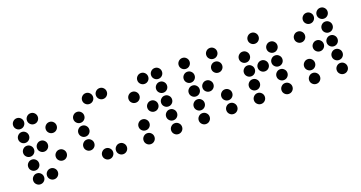

<svg xmlns="http://www.w3.org/2000/svg" viewBox="-39 -1236 3358 1788"><g transform="rotate(-20 1640.5 -342.0)"><path d="M190.4 -615.2Q190.4 -592.8 174.8 -577.1Q159.2 -561.5 136.7 -561.5Q114.7 -561.5 98.9 -577.1Q83 -592.8 83 -615.2Q83 -637.2 98.9 -653.1Q114.7 -668.9 136.7 -668.9Q159.2 -668.9 174.8 -653.1Q190.4 -637.2 190.4 -615.2ZM327.1 -615.2Q327.1 -592.8 311.5 -577.1Q295.9 -561.5 273.4 -561.5Q251.5 -561.5 235.6 -577.1Q219.7 -592.8 219.7 -615.2Q219.7 -637.2 235.6 -653.1Q251.5 -668.9 273.4 -668.9Q295.9 -668.9 311.5 -653.1Q327.1 -637.2 327.1 -615.2ZM190.4 -478.5Q190.4 -456.1 174.8 -440.4Q159.2 -424.8 136.7 -424.8Q114.7 -424.8 98.9 -440.4Q83 -456.1 83 -478.5Q83 -500.5 98.9 -516.4Q114.7 -532.2 136.7 -532.2Q159.2 -532.2 174.8 -516.4Q190.4 -500.5 190.4 -478.5ZM463.9 -478.5Q463.9 -456.1 448.2 -440.4Q432.6 -424.8 410.2 -424.8Q388.2 -424.8 372.3 -440.4Q356.4 -456.1 356.4 -478.5Q356.4 -500.5 372.3 -516.4Q388.2 -532.2 410.2 -532.2Q432.6 -532.2 448.2 -516.4Q463.9 -500.5 463.9 -478.5ZM190.4 -341.8Q190.4 -319.3 174.8 -303.7Q159.2 -288.1 136.7 -288.1Q114.7 -288.1 98.9 -303.7Q83 -319.3 83 -341.8Q83 -363.8 98.9 -379.6Q114.7 -395.5 136.7 -395.5Q159.2 -395.5 174.8 -379.6Q190.4 -363.8 190.4 -341.8ZM327.1 -341.8Q327.1 -319.3 311.5 -303.7Q295.9 -288.1 273.4 -288.1Q251.5 -288.1 235.6 -303.7Q219.7 -319.3 219.7 -341.8Q219.7 -363.8 235.6 -379.6Q251.5 -395.5 273.4 -395.5Q295.9 -395.5 311.5 -379.6Q327.1 -363.8 327.1 -341.8ZM190.4 -205.1Q190.4 -182.6 174.8 -167Q159.2 -151.4 136.7 -151.4Q114.7 -151.4 98.9 -167Q83 -182.6 83 -205.1Q83 -227.1 98.9 -242.9Q114.7 -258.8 136.7 -258.8Q159.2 -258.8 174.8 -242.9Q190.4 -227.1 190.4 -205.1ZM463.9 -205.1Q463.9 -182.6 448.2 -167Q432.6 -151.4 410.2 -151.4Q388.2 -151.4 372.3 -167Q356.4 -182.6 356.4 -205.1Q356.4 -227.1 372.3 -242.9Q388.2 -258.8 410.2 -258.8Q432.6 -258.8 448.2 -242.9Q463.9 -227.1 463.9 -205.1ZM190.4 -68.4Q190.4 -45.9 174.8 -30.3Q159.2 -14.6 136.7 -14.6Q114.7 -14.6 98.9 -30.3Q83 -45.9 83 -68.4Q83 -90.3 98.9 -106.2Q114.7 -122.1 136.7 -122.1Q159.2 -122.1 174.8 -106.2Q190.4 -90.3 190.4 -68.4ZM327.1 -68.4Q327.1 -45.9 311.5 -30.3Q295.9 -14.6 273.4 -14.6Q251.5 -14.6 235.6 -30.3Q219.7 -45.9 219.7 -68.4Q219.7 -90.3 235.6 -106.2Q251.5 -122.1 273.4 -122.1Q295.9 -122.1 311.5 -106.2Q327.1 -90.3 327.1 -68.4Z M874 -615.2Q874 -592.8 858.4 -577.1Q842.8 -561.5 820.3 -561.5Q798.3 -561.5 782.5 -577.1Q766.6 -592.8 766.6 -615.2Q766.6 -637.2 782.5 -653.1Q798.3 -668.9 820.3 -668.9Q842.8 -668.9 858.4 -653.1Q874 -637.2 874 -615.2ZM1010.7 -615.2Q1010.7 -592.8 995.1 -577.1Q979.5 -561.5 957 -561.5Q935.1 -561.5 919.2 -577.1Q903.3 -592.8 903.3 -615.2Q903.3 -637.2 919.2 -653.1Q935.1 -668.9 957 -668.9Q979.5 -668.9 995.1 -653.1Q1010.7 -637.2 1010.7 -615.2ZM737.3 -478.5Q737.3 -456.1 721.7 -440.4Q706.1 -424.8 683.6 -424.8Q661.6 -424.8 645.8 -440.4Q629.9 -456.1 629.9 -478.5Q629.9 -500.5 645.8 -516.4Q661.6 -532.2 683.6 -532.2Q706.1 -532.2 721.7 -516.4Q737.3 -500.5 737.3 -478.5ZM737.3 -341.8Q737.3 -319.3 721.7 -303.7Q706.1 -288.1 683.6 -288.1Q661.6 -288.1 645.8 -303.7Q629.9 -319.3 629.9 -341.8Q629.9 -363.8 645.8 -379.6Q661.6 -395.5 683.6 -395.5Q706.1 -395.5 721.7 -379.6Q737.3 -363.8 737.3 -341.8ZM737.3 -205.1Q737.3 -182.6 721.7 -167Q706.1 -151.4 683.6 -151.4Q661.6 -151.4 645.8 -167Q629.9 -182.6 629.9 -205.1Q629.9 -227.1 645.8 -242.9Q661.6 -258.8 683.6 -258.8Q706.1 -258.8 721.7 -242.9Q737.3 -227.1 737.3 -205.1ZM874 -68.4Q874 -45.9 858.4 -30.3Q842.8 -14.6 820.3 -14.6Q798.3 -14.6 782.5 -30.3Q766.6 -45.9 766.6 -68.4Q766.6 -90.3 782.5 -106.2Q798.3 -122.1 820.3 -122.1Q842.8 -122.1 858.4 -106.2Q874 -90.3 874 -68.4ZM1010.7 -68.4Q1010.7 -45.9 995.1 -30.3Q979.5 -14.6 957 -14.6Q935.1 -14.6 919.2 -30.3Q903.3 -45.9 903.3 -68.4Q903.3 -90.3 919.2 -106.2Q935.1 -122.1 957 -122.1Q979.5 -122.1 995.1 -106.2Q1010.7 -90.3 1010.7 -68.4Z M1450.2 -615.2Q1450.2 -637.2 1466.1 -653.1Q1481.9 -668.9 1503.9 -668.9Q1526.4 -668.9 1542 -653.1Q1557.6 -637.2 1557.6 -615.2Q1557.6 -592.8 1542 -577.1Q1526.4 -561.5 1503.9 -561.5Q1481.9 -561.5 1466.1 -577.1Q1450.2 -592.8 1450.2 -615.2ZM1313.5 -615.2Q1313.5 -637.2 1329.3 -653.1Q1345.2 -668.9 1367.2 -668.9Q1389.6 -668.9 1405.3 -653.1Q1420.9 -637.2 1420.9 -615.2Q1420.9 -592.8 1405.3 -577.1Q1389.6 -561.5 1367.2 -561.5Q1345.2 -561.5 1329.3 -577.1Q1313.5 -592.8 1313.5 -615.2ZM1450.2 -478.5Q1450.2 -500.5 1466.1 -516.4Q1481.9 -532.2 1503.9 -532.2Q1526.4 -532.2 1542 -516.4Q1557.6 -500.5 1557.6 -478.5Q1557.6 -456.1 1542 -440.4Q1526.4 -424.8 1503.9 -424.8Q1481.9 -424.8 1466.1 -440.4Q1450.2 -456.1 1450.2 -478.5ZM1176.8 -478.5Q1176.8 -500.5 1192.6 -516.4Q1208.5 -532.2 1230.5 -532.2Q1252.9 -532.2 1268.6 -516.4Q1284.2 -500.5 1284.2 -478.5Q1284.2 -456.1 1268.6 -440.4Q1252.9 -424.8 1230.5 -424.8Q1208.5 -424.8 1192.6 -440.4Q1176.8 -456.1 1176.8 -478.5ZM1450.2 -341.8Q1450.2 -363.8 1466.1 -379.6Q1481.9 -395.5 1503.9 -395.5Q1526.4 -395.5 1542 -379.6Q1557.6 -363.8 1557.6 -341.8Q1557.6 -319.3 1542 -303.7Q1526.4 -288.1 1503.9 -288.1Q1481.9 -288.1 1466.1 -303.7Q1450.2 -319.3 1450.2 -341.8ZM1313.5 -341.8Q1313.5 -363.8 1329.3 -379.6Q1345.2 -395.5 1367.2 -395.5Q1389.6 -395.5 1405.3 -379.6Q1420.9 -363.8 1420.9 -341.8Q1420.9 -319.3 1405.3 -303.7Q1389.6 -288.1 1367.2 -288.1Q1345.2 -288.1 1329.3 -303.7Q1313.5 -319.3 1313.5 -341.8ZM1450.2 -205.1Q1450.2 -227.1 1466.1 -242.9Q1481.9 -258.8 1503.9 -258.8Q1526.4 -258.8 1542 -242.9Q1557.6 -227.1 1557.6 -205.1Q1557.6 -182.6 1542 -167Q1526.4 -151.4 1503.9 -151.4Q1481.9 -151.4 1466.1 -167Q1450.2 -182.6 1450.2 -205.1ZM1176.8 -205.1Q1176.8 -227.1 1192.6 -242.9Q1208.5 -258.8 1230.5 -258.8Q1252.9 -258.8 1268.6 -242.9Q1284.2 -227.1 1284.2 -205.1Q1284.2 -182.6 1268.6 -167Q1252.9 -151.4 1230.5 -151.4Q1208.5 -151.4 1192.6 -167Q1176.8 -182.6 1176.8 -205.1ZM1450.2 -68.4Q1450.2 -90.3 1466.1 -106.2Q1481.9 -122.1 1503.9 -122.1Q1526.4 -122.1 1542 -106.2Q1557.6 -90.3 1557.6 -68.4Q1557.6 -45.9 1542 -30.3Q1526.4 -14.6 1503.9 -14.6Q1481.9 -14.6 1466.1 -30.3Q1450.2 -45.9 1450.2 -68.4ZM1176.8 -68.4Q1176.8 -90.3 1192.6 -106.2Q1208.5 -122.1 1230.5 -122.1Q1252.9 -122.1 1268.6 -106.2Q1284.2 -90.3 1284.2 -68.4Q1284.2 -45.9 1268.6 -30.3Q1252.9 -14.6 1230.5 -14.6Q1208.5 -14.6 1192.6 -30.3Q1176.8 -45.9 1176.8 -68.4Z M1831.1 -615.2Q1831.1 -592.8 1815.4 -577.1Q1799.8 -561.5 1777.3 -561.5Q1755.4 -561.5 1739.5 -577.1Q1723.6 -592.8 1723.6 -615.2Q1723.6 -637.2 1739.5 -653.1Q1755.4 -668.9 1777.3 -668.9Q1799.8 -668.9 1815.4 -653.1Q1831.1 -637.2 1831.1 -615.2ZM2104.5 -615.2Q2104.5 -592.8 2088.9 -577.1Q2073.2 -561.5 2050.8 -561.5Q2028.8 -561.5 2012.9 -577.1Q1997.1 -592.8 1997.1 -615.2Q1997.1 -637.2 2012.9 -653.1Q2028.8 -668.9 2050.8 -668.9Q2073.2 -668.9 2088.9 -653.1Q2104.5 -637.2 2104.5 -615.2ZM1831.1 -478.5Q1831.1 -456.1 1815.4 -440.4Q1799.8 -424.8 1777.3 -424.8Q1755.4 -424.8 1739.5 -440.4Q1723.6 -456.1 1723.6 -478.5Q1723.6 -500.5 1739.5 -516.4Q1755.4 -532.2 1777.3 -532.2Q1799.8 -532.2 1815.4 -516.4Q1831.1 -500.5 1831.1 -478.5ZM2104.5 -478.5Q2104.5 -456.1 2088.9 -440.4Q2073.2 -424.8 2050.8 -424.8Q2028.8 -424.8 2012.9 -440.4Q1997.1 -456.1 1997.1 -478.5Q1997.1 -500.5 2012.9 -516.4Q2028.8 -532.2 2050.8 -532.2Q2073.2 -532.2 2088.9 -516.4Q2104.5 -500.5 2104.5 -478.5ZM1831.1 -341.8Q1831.1 -319.3 1815.4 -303.7Q1799.8 -288.1 1777.3 -288.1Q1755.4 -288.1 1739.5 -303.7Q1723.6 -319.3 1723.6 -341.8Q1723.6 -363.8 1739.5 -379.6Q1755.4 -395.5 1777.3 -395.5Q1799.8 -395.5 1815.4 -379.6Q1831.1 -363.8 1831.1 -341.8ZM1967.8 -341.8Q1967.8 -319.3 1952.1 -303.7Q1936.5 -288.1 1914.1 -288.1Q1892.1 -288.1 1876.2 -303.7Q1860.4 -319.3 1860.4 -341.8Q1860.4 -363.8 1876.2 -379.6Q1892.1 -395.5 1914.1 -395.5Q1936.5 -395.5 1952.1 -379.6Q1967.8 -363.8 1967.8 -341.8ZM1831.1 -205.1Q1831.1 -182.6 1815.4 -167Q1799.8 -151.4 1777.3 -151.4Q1755.4 -151.4 1739.5 -167Q1723.6 -182.6 1723.6 -205.1Q1723.6 -227.1 1739.5 -242.9Q1755.4 -258.8 1777.3 -258.8Q1799.8 -258.8 1815.4 -242.9Q1831.1 -227.1 1831.1 -205.1ZM2104.5 -205.1Q2104.5 -182.6 2088.9 -167Q2073.2 -151.4 2050.8 -151.4Q2028.8 -151.4 2012.9 -167Q1997.1 -182.6 1997.1 -205.1Q1997.1 -227.1 2012.9 -242.9Q2028.8 -258.8 2050.8 -258.8Q2073.2 -258.8 2088.9 -242.9Q2104.5 -227.1 2104.5 -205.1ZM1831.1 -68.4Q1831.1 -45.9 1815.4 -30.3Q1799.8 -14.6 1777.3 -14.6Q1755.4 -14.6 1739.5 -30.3Q1723.6 -45.9 1723.6 -68.4Q1723.6 -90.3 1739.5 -106.2Q1755.4 -122.1 1777.3 -122.1Q1799.8 -122.1 1815.4 -106.2Q1831.1 -90.3 1831.1 -68.4ZM2104.5 -68.4Q2104.5 -45.9 2088.9 -30.3Q2073.2 -14.6 2050.8 -14.6Q2028.8 -14.6 2012.9 -30.3Q1997.1 -45.9 1997.1 -68.4Q1997.1 -90.3 2012.9 -106.2Q2028.8 -122.1 2050.8 -122.1Q2073.2 -122.1 2088.9 -106.2Q2104.5 -90.3 2104.5 -68.4Z M2514.6 -615.2Q2514.6 -592.8 2499 -577.1Q2483.4 -561.5 2460.9 -561.5Q2439 -561.5 2423.1 -577.1Q2407.2 -592.8 2407.2 -615.2Q2407.2 -637.2 2423.1 -653.1Q2439 -668.9 2460.9 -668.9Q2483.4 -668.9 2499 -653.1Q2514.6 -637.2 2514.6 -615.2ZM2377.9 -478.5Q2377.9 -456.1 2362.3 -440.4Q2346.7 -424.8 2324.2 -424.8Q2302.2 -424.8 2286.4 -440.4Q2270.5 -456.1 2270.5 -478.5Q2270.5 -500.5 2286.4 -516.4Q2302.2 -532.2 2324.2 -532.2Q2346.7 -532.2 2362.3 -516.4Q2377.9 -500.5 2377.9 -478.5ZM2651.4 -478.5Q2651.4 -456.1 2635.7 -440.4Q2620.1 -424.8 2597.7 -424.8Q2575.7 -424.8 2559.8 -440.4Q2543.9 -456.1 2543.9 -478.5Q2543.9 -500.5 2559.8 -516.4Q2575.7 -532.2 2597.7 -532.2Q2620.1 -532.2 2635.7 -516.4Q2651.4 -500.5 2651.4 -478.5ZM2377.9 -341.8Q2377.9 -319.3 2362.3 -303.7Q2346.7 -288.1 2324.2 -288.1Q2302.2 -288.1 2286.4 -303.7Q2270.5 -319.3 2270.5 -341.8Q2270.5 -363.8 2286.4 -379.6Q2302.2 -395.5 2324.2 -395.5Q2346.7 -395.5 2362.3 -379.6Q2377.9 -363.8 2377.9 -341.8ZM2514.6 -341.8Q2514.6 -319.3 2499 -303.7Q2483.4 -288.1 2460.9 -288.1Q2439 -288.1 2423.1 -303.7Q2407.2 -319.3 2407.2 -341.8Q2407.2 -363.8 2423.1 -379.6Q2439 -395.5 2460.9 -395.5Q2483.4 -395.5 2499 -379.6Q2514.6 -363.8 2514.6 -341.8ZM2651.4 -341.8Q2651.4 -319.3 2635.7 -303.7Q2620.1 -288.1 2597.7 -288.1Q2575.7 -288.1 2559.8 -303.7Q2543.9 -319.3 2543.9 -341.8Q2543.9 -363.8 2559.8 -379.6Q2575.7 -395.5 2597.7 -395.5Q2620.1 -395.5 2635.7 -379.6Q2651.4 -363.8 2651.4 -341.8ZM2377.9 -205.1Q2377.9 -182.6 2362.3 -167Q2346.7 -151.4 2324.2 -151.4Q2302.2 -151.4 2286.4 -167Q2270.5 -182.6 2270.5 -205.1Q2270.5 -227.1 2286.4 -242.9Q2302.2 -258.8 2324.2 -258.8Q2346.7 -258.8 2362.3 -242.9Q2377.9 -227.1 2377.9 -205.1ZM2651.4 -205.1Q2651.4 -182.6 2635.7 -167Q2620.1 -151.4 2597.7 -151.4Q2575.7 -151.4 2559.8 -167Q2543.9 -182.6 2543.9 -205.1Q2543.9 -227.1 2559.8 -242.9Q2575.7 -258.8 2597.7 -258.8Q2620.1 -258.8 2635.7 -242.9Q2651.4 -227.1 2651.4 -205.1ZM2377.9 -68.4Q2377.9 -45.9 2362.3 -30.3Q2346.7 -14.6 2324.2 -14.6Q2302.2 -14.6 2286.4 -30.3Q2270.5 -45.9 2270.5 -68.4Q2270.5 -90.3 2286.4 -106.2Q2302.2 -122.1 2324.2 -122.1Q2346.7 -122.1 2362.3 -106.2Q2377.9 -90.3 2377.9 -68.4ZM2651.4 -68.4Q2651.4 -45.9 2635.7 -30.3Q2620.1 -14.6 2597.7 -14.6Q2575.7 -14.6 2559.8 -30.3Q2543.9 -45.9 2543.9 -68.4Q2543.9 -90.3 2559.8 -106.2Q2575.7 -122.1 2597.7 -122.1Q2620.1 -122.1 2635.7 -106.2Q2651.4 -90.3 2651.4 -68.4Z M3090.8 -615.2Q3090.8 -637.2 3106.7 -653.1Q3122.6 -668.9 3144.5 -668.9Q3167 -668.9 3182.6 -653.1Q3198.2 -637.2 3198.2 -615.2Q3198.2 -592.8 3182.6 -577.1Q3167 -561.5 3144.5 -561.5Q3122.6 -561.5 3106.7 -577.1Q3090.8 -592.8 3090.8 -615.2ZM2954.1 -615.2Q2954.1 -637.2 2970 -653.1Q2985.8 -668.9 3007.8 -668.9Q3030.3 -668.9 3045.9 -653.1Q3061.5 -637.2 3061.5 -615.2Q3061.5 -592.8 3045.9 -577.1Q3030.3 -561.5 3007.8 -561.5Q2985.8 -561.5 2970 -577.1Q2954.1 -592.8 2954.1 -615.2ZM3090.8 -478.5Q3090.8 -500.5 3106.7 -516.4Q3122.6 -532.2 3144.5 -532.2Q3167 -532.2 3182.6 -516.4Q3198.2 -500.5 3198.2 -478.5Q3198.2 -456.1 3182.6 -440.4Q3167 -424.8 3144.5 -424.8Q3122.6 -424.8 3106.7 -440.4Q3090.8 -456.1 3090.8 -478.5ZM2817.4 -478.5Q2817.4 -500.5 2833.3 -516.4Q2849.1 -532.2 2871.1 -532.2Q2893.6 -532.2 2909.2 -516.4Q2924.8 -500.5 2924.8 -478.5Q2924.8 -456.1 2909.2 -440.4Q2893.6 -424.8 2871.1 -424.8Q2849.1 -424.8 2833.3 -440.4Q2817.4 -456.1 2817.4 -478.5ZM3090.8 -341.8Q3090.8 -363.8 3106.7 -379.6Q3122.6 -395.5 3144.5 -395.5Q3167 -395.5 3182.6 -379.6Q3198.2 -363.8 3198.2 -341.8Q3198.2 -319.3 3182.6 -303.7Q3167 -288.1 3144.5 -288.1Q3122.6 -288.1 3106.7 -303.7Q3090.8 -319.3 3090.8 -341.8ZM2954.1 -341.8Q2954.1 -363.8 2970 -379.6Q2985.8 -395.5 3007.8 -395.5Q3030.3 -395.5 3045.9 -379.6Q3061.5 -363.8 3061.5 -341.8Q3061.5 -319.3 3045.9 -303.7Q3030.3 -288.1 3007.8 -288.1Q2985.8 -288.1 2970 -303.7Q2954.1 -319.3 2954.1 -341.8ZM3090.8 -205.1Q3090.8 -227.1 3106.7 -242.9Q3122.6 -258.8 3144.5 -258.8Q3167 -258.8 3182.6 -242.9Q3198.2 -227.1 3198.2 -205.1Q3198.2 -182.6 3182.6 -167Q3167 -151.4 3144.5 -151.4Q3122.6 -151.4 3106.7 -167Q3090.8 -182.6 3090.8 -205.1ZM2817.4 -205.1Q2817.4 -227.1 2833.3 -242.9Q2849.1 -258.8 2871.1 -258.8Q2893.6 -258.8 2909.2 -242.9Q2924.8 -227.1 2924.8 -205.1Q2924.8 -182.6 2909.2 -167Q2893.6 -151.4 2871.1 -151.4Q2849.1 -151.4 2833.3 -167Q2817.4 -182.6 2817.4 -205.1ZM3090.8 -68.4Q3090.8 -90.3 3106.7 -106.2Q3122.6 -122.1 3144.5 -122.1Q3167 -122.1 3182.6 -106.2Q3198.2 -90.3 3198.2 -68.4Q3198.2 -45.9 3182.6 -30.3Q3167 -14.6 3144.5 -14.6Q3122.6 -14.6 3106.7 -30.3Q3090.8 -45.9 3090.8 -68.4ZM2817.4 -68.4Q2817.4 -90.3 2833.3 -106.2Q2849.1 -122.1 2871.1 -122.1Q2893.6 -122.1 2909.2 -106.2Q2924.8 -90.3 2924.8 -68.4Q2924.8 -45.9 2909.2 -30.3Q2893.6 -14.6 2871.1 -14.6Q2849.1 -14.6 2833.3 -30.3Q2817.4 -45.9 2817.4 -68.4Z"/></g></svg>

Font: DatDot
Style: Regular
Weight: 400
Designer: GGBot
Version: 1.00